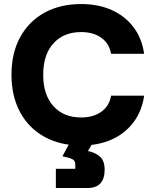

<svg xmlns="http://www.w3.org/2000/svg" viewBox="-20 -705 740 948"><path d="M380.8 13.3Q276.7 13.3 199.2 -29.6Q121.7 -72.5 79.2 -151.2Q36.7 -230 36.7 -335.8Q36.7 -442.5 79.2 -520.8Q121.7 -599.2 199.2 -642.1Q276.7 -685 380.8 -685Q465.8 -685 531.7 -655.4Q597.5 -625.8 639.2 -570.8Q680.8 -515.8 691.7 -439.2H528.3Q520 -490 480.4 -518.3Q440.8 -546.7 380.8 -546.7Q294.2 -546.7 243.8 -490.8Q193.3 -435 193.3 -335.8Q193.3 -236.7 243.8 -180.8Q294.2 -125 380.8 -125Q440.8 -125 480.4 -153.3Q520 -181.7 528.3 -232.5H691.7Q680.8 -156.7 639.2 -101.3Q597.5 -45.8 531.7 -16.2Q465.8 13.3 380.8 13.3ZM255.8 223.3V128.3H351.7V105.8Q351.7 88.3 337.1 80.8Q322.5 73.3 288.3 66.7L337.5 -25H452.5L414.2 40.8Q449.2 47.5 472.9 67.9Q496.7 88.3 496.7 133.3Q496.7 175.8 476.3 199.6Q455.8 223.3 411.7 223.3Z"/></svg>

Font: Funnel Display Light ExtraBold
Style: Regular
Weight: 800
Version: Version 1.000